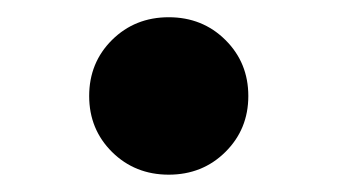

<svg xmlns="http://www.w3.org/2000/svg" viewBox="-20 -194 395 225"><path d="M177.7 10.7Q138.2 10.7 111.3 -15.9Q84.5 -42.5 84.5 -81.5Q84.5 -120.6 111.3 -147.2Q138.2 -173.8 177.7 -173.8Q217.3 -173.8 244.1 -147.2Q271 -120.6 271 -81.5Q271 -42.5 244.1 -15.9Q217.3 10.7 177.7 10.7Z"/></svg>

Font: Inter Extra Bold
Style: Regular
Weight: 800
Designer: Rasmus Andersson
Foundry: rsms
Version: Version 4.000;git-3c8e0fc